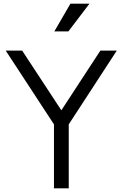

<svg xmlns="http://www.w3.org/2000/svg" viewBox="-20 -1019 663 1039"><path d="M272 0H352V-346L612 -745H523L312 -422L100 -745H11L272 -346ZM274 -849H350L464 -999H361Z"/></svg>

Font: Mluvka
Style: Regular
Weight: 400
Designer: Modified by Jiří Krblich, Original typeface by Gumpita Rahayu
Foundry: Gumpita Rahayu & Jiří Krblich
Version: Version 2.000;Glyphs 3.1.1 (3134)